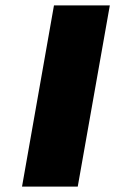

<svg xmlns="http://www.w3.org/2000/svg" viewBox="-20 -695 509 715"><path d="M62 0H269.5L389 -675H181Z"/></svg>

Font: Anybody ExtraExpanded
Style: Bold Italic
Weight: 700
Width: 8
Italic angle: -10°
Version: Version 1.113;gftools[0.9.25]